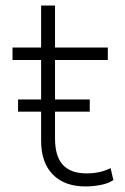

<svg xmlns="http://www.w3.org/2000/svg" viewBox="-20 -663 451 691"><path d="M288 8Q212 8 170 -35Q128 -78 128 -156V-447H25V-492H128V-643H178V-492H368V-447H178V-165Q178 -100 206.5 -69.5Q235 -39 291 -39Q316 -39 337 -43.5Q358 -48 378 -58L388 -15Q371 -3 343 2.5Q315 8 288 8ZM45 -261V-305H303V-261Z"/></svg>

Font: Nunito Sans 7pt ExtraLight
Style: Regular
Weight: 250
Designer: Vernon Adams
Foundry: Vernon Adams
Version: Version 3.101;gftools[0.9.27]